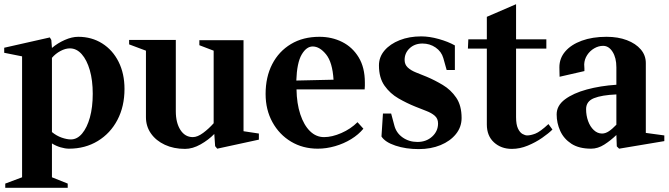

<svg xmlns="http://www.w3.org/2000/svg" viewBox="-38 -691 3179 913"><path d="M290 16Q272 16 250 9.5Q228 3 209 -9V152L284 182V202H-13V182L67 152V-423L-18 -440V-464L199 -513L206 -501L209 -463Q236 -486 270 -501Q304 -516 334 -516Q398 -516 448 -484.5Q498 -453 526 -397Q554 -341 554 -268Q554 -185 520.5 -121Q487 -57 427 -20.5Q367 16 290 16ZM294 -461Q273 -461 249.5 -448.5Q226 -436 209 -416V-63Q231 -45 255.5 -36.5Q280 -28 299 -28Q329 -28 352.5 -56Q376 -84 389.5 -132.5Q403 -181 403 -245Q403 -309 389 -357.5Q375 -406 350.5 -433.5Q326 -461 294 -461Z M842 17Q788 17 746 -2.5Q704 -22 680 -56Q656 -90 656 -134V-450L576 -480V-501H798V-162Q798 -107 820 -73Q842 -39 879 -39Q901 -39 928 -59Q955 -79 978 -105V-450L910 -476V-500H1120V-67L1193 -56V-27L995 16L985 4L981 -54Q954 -26 916 -4.5Q878 17 842 17Z M1473 16Q1402 16 1346 -17.5Q1290 -51 1257.5 -110Q1225 -169 1225 -244Q1225 -325 1256.5 -386Q1288 -447 1345.5 -481.5Q1403 -516 1481 -516Q1540 -516 1589 -491.5Q1638 -467 1667.5 -418.5Q1697 -370 1697 -299Q1697 -292 1697 -283Q1697 -274 1696 -266H1372Q1373 -199 1390 -147.5Q1407 -96 1436 -67.5Q1465 -39 1503 -39Q1541 -39 1585.5 -58.5Q1630 -78 1662 -110L1690 -79Q1667 -51 1632 -29.5Q1597 -8 1555.5 4Q1514 16 1473 16ZM1449 -470Q1419 -470 1396.5 -431.5Q1374 -393 1371 -308L1548 -312Q1543 -395 1512.5 -432.5Q1482 -470 1449 -470Z M1953 18Q1892 18 1842.5 1.5Q1793 -15 1776 -42L1783 -151H1822L1837 -95Q1846 -59 1876.5 -37.5Q1907 -16 1947 -16Q1989 -16 2017 -41.5Q2045 -67 2045 -104Q2045 -127 2029.5 -140.5Q2014 -154 1989 -163.5Q1964 -173 1937 -184Q1897 -200 1857 -223Q1817 -246 1790.5 -283.5Q1764 -321 1764 -380Q1764 -420 1790.5 -451Q1817 -482 1862.5 -500Q1908 -518 1965 -518Q2004 -518 2048.5 -505.5Q2093 -493 2125 -475V-358H2086L2070 -415Q2061 -446 2033.5 -465Q2006 -484 1971 -484Q1934 -484 1910 -461.5Q1886 -439 1886 -406Q1886 -384 1901 -370Q1916 -356 1940 -346.5Q1964 -337 1991 -326Q2029 -310 2067.5 -287Q2106 -264 2131.5 -226.5Q2157 -189 2157 -130Q2157 -87 2130 -53.5Q2103 -20 2057 -1Q2011 18 1953 18Z M2396 17Q2345 17 2311 -14Q2277 -45 2277 -99V-460H2187L2189 -504H2277V-611L2416 -671V-504H2560V-460H2416V-134Q2416 -99 2425 -80Q2434 -61 2446.5 -54Q2459 -47 2469 -47Q2485 -47 2507.5 -55.5Q2530 -64 2570 -101L2589 -75Q2571 -57 2540 -35.5Q2509 -14 2471.5 1.5Q2434 17 2396 17Z M2773 16Q2715 16 2679 -7.5Q2643 -31 2626 -68.5Q2609 -106 2609 -147Q2609 -189 2648.5 -218.5Q2688 -248 2752.5 -265.5Q2817 -283 2893 -288V-371Q2893 -416 2875 -444.5Q2857 -473 2830 -473Q2808 -473 2787.5 -461Q2767 -449 2754 -429Q2741 -409 2740 -385Q2741 -373 2741 -365Q2741 -357 2741 -353L2623 -326Q2623 -334 2622.5 -346Q2622 -358 2622 -371Q2622 -414 2650 -446.5Q2678 -479 2728.5 -497.5Q2779 -516 2846 -516Q2901 -516 2943 -500Q2985 -484 3009 -456Q3033 -428 3033 -391V-59L3121 -47V-20L2906 16L2895 5L2893 -49Q2866 -23 2835.5 -3.5Q2805 16 2773 16ZM2825 -56Q2841 -56 2857.5 -67Q2874 -78 2893 -98V-242Q2823 -239 2786 -224Q2749 -209 2749 -172Q2749 -142 2758.5 -115.5Q2768 -89 2785.5 -72.5Q2803 -56 2825 -56Z"/></svg>

Font: Wittgenstein
Style: Bold
Weight: 700
Designer: Jörg Drees
Foundry: Jörg Drees
Version: Version 1.303; ttfautohint (v1.8.4.7-5d5b)